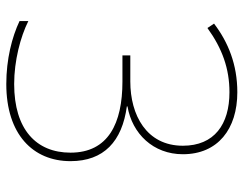

<svg xmlns="http://www.w3.org/2000/svg" viewBox="-102 -662 774 610"><g transform="rotate(90 285.0 -357.0)"><path d="M470 -551C470 -662 390 -724 273 -724C185 -724 114 -695 55 -650L69 -629C134 -676 198 -699 273 -699C375 -699 443 -651 443 -551C443 -435 345 -384 239 -384H156V-359H239C372 -359 465 -314 465 -194C465 -85 391 -15 247 -15C173 -15 97 -35 47 -60V-32C98 -8 168 10 247 10C407 10 492 -75 492 -194C492 -300 429 -358 318 -373V-375C405 -390 470 -457 470 -551Z"/></g></svg>

Font: Noto Sans Gujarati UI Thin
Style: Regular
Weight: 100
Designer: Jelle Bosma - Monotype Design Team, Universal Thirst
Foundry: Monotype Imaging Inc.
Version: Version 2.106